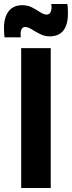

<svg xmlns="http://www.w3.org/2000/svg" viewBox="-64 -941 360 961"><path d="M42 0V-700H190V0ZM-41 -754Q-43 -766 -43.5 -778.5Q-44 -791 -44 -801Q-44 -855 -20.5 -885Q3 -915 48 -915Q75 -915 97 -903.5Q119 -892 137 -880Q155 -868 170 -868Q182 -868 188 -878.5Q194 -889 194 -904Q194 -914 192 -921H273Q275 -909 275.5 -897Q276 -885 276 -874Q276 -759 184 -759Q160 -759 137 -770.5Q114 -782 95 -794Q76 -806 62 -806Q51 -806 45 -796.5Q39 -787 39 -772Q39 -761 40 -754Z"/></svg>

Font: Georama SemiCondensed
Style: Bold
Weight: 700
Width: 4
Designer: Jean-Baptiste Levee
Foundry: Production Type
Version: Version 1.000